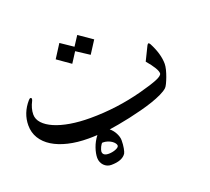

<svg xmlns="http://www.w3.org/2000/svg" viewBox="-120 -723 1104 1007"><g transform="rotate(-20 432.5 -220.0)"><path d="M404.3 46.4Q404.3 40.5 398.9 33.2Q393.6 25.9 384.3 19.5Q375 13.2 362.3 9Q349.6 4.9 335 4.9Q332 4.9 328.1 10.3Q324.2 15.6 320.8 22.7Q317.4 29.8 315.2 36.9Q313 43.9 313 47.4Q313 71.3 346.7 71.3Q356.4 71.3 366.5 69.3Q376.5 67.4 385 64Q393.6 60.5 398.9 56.2Q404.3 51.8 404.3 46.4ZM479 -518.6 434.1 -448.7 363.8 -494.6Q355.5 -481.4 345.7 -466.3Q335.9 -451.2 327.1 -437.5L253.4 -489.3L300.8 -563.5L368.7 -517.6Q377 -530.3 386 -544.2Q395 -558.1 403.3 -570.8ZM782.7 -272Q782.7 -258.8 778.1 -240.2Q773.4 -221.7 766.6 -203.4Q759.8 -185.1 752.7 -170.4Q745.6 -155.8 740.2 -150.9Q727.1 -138.7 702.4 -127Q677.7 -115.2 646.7 -104.7Q615.7 -94.2 580.8 -85.2Q545.9 -76.2 511.7 -68.6Q477.5 -61 447 -55.7Q416.5 -50.3 394 -46.9Q402.3 -40.5 409.4 -31.7Q416.5 -22.9 421.6 -13.2Q426.8 -3.4 429.9 6.8Q433.1 17.1 433.1 26.9Q433.1 51.8 429.4 71.3Q425.8 90.8 421.4 98.6Q399.9 130.9 337.9 130.9Q326.7 130.9 316.4 126.5Q306.2 122.1 298.3 114Q290.5 106 285.9 95Q281.2 84 281.2 71.3Q281.2 46.9 291.7 16.4Q302.2 -14.2 323.2 -41.5Q310.5 -40.5 298.3 -40.3Q286.1 -40 273.4 -40Q211.9 -40 161.4 -52Q110.8 -64 75 -86.2Q39.1 -108.4 19.5 -140.4Q0 -172.4 0 -212.4Q0 -280.8 48.3 -336.4Q54.2 -343.8 60.1 -343.8Q65.4 -343.8 65.4 -336.4Q65.4 -332 62.5 -326.2Q53.7 -309.6 48.8 -292Q43.9 -274.4 43.9 -257.3Q43.9 -230.5 64.2 -208.5Q84.5 -186.5 120.8 -170.7Q157.2 -154.8 208 -146.2Q258.8 -137.7 319.8 -137.7Q467.8 -137.7 611.3 -175.8Q677.7 -193.4 710.2 -207Q742.7 -220.7 742.7 -233.4Q742.7 -257.8 692.9 -316.4L730.5 -393.1Q734.4 -400.9 739.3 -401.9Q742.7 -401.9 747.6 -394Q764.6 -361.8 773.7 -330.8Q782.7 -299.8 782.7 -272Z"/></g></svg>

Font: XB Zar
Style: Regular
Weight: 400
Designer: Behnam
Foundry: Irmug
Version: Version 8.005 2009